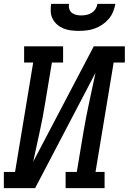

<svg xmlns="http://www.w3.org/2000/svg" viewBox="-29 -975 667 995"><path d="M-9 0V-84H49L143 -651H96V-735H298V-651H240L205 -441Q193 -365 176 -289Q159 -213 143 -137L457 -735H618V-651H560L466 -84H513V0H311V-84H369L404 -294Q417 -370 433.5 -446Q450 -522 466 -598L153 0ZM379 -815Q359 -815 338.5 -817.5Q318 -820 300 -827.5Q282 -835 267.5 -847.5Q253 -860 244 -877Q235 -894 234 -914.5Q233 -935 236 -955H329Q326 -942 330 -929Q334 -916 343.5 -908.5Q353 -901 366 -898Q379 -895 392 -895Q406 -895 420 -898Q434 -901 446 -908.5Q458 -916 466 -928.5Q474 -941 476 -955H569Q565 -934 557 -914Q549 -894 534.5 -877Q520 -860 501.5 -847.5Q483 -835 462.5 -827.5Q442 -820 421 -817.5Q400 -815 379 -815Z"/></svg>

Font: Iosevka Etoile Medium Oblique
Style: Regular
Weight: 500
Italic angle: -9°
Designer: Belleve Invis
Foundry: Belleve Invis
Version: Version 15.5.2; ttfautohint (v1.8.4)